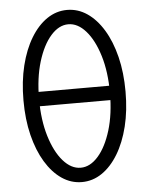

<svg xmlns="http://www.w3.org/2000/svg" viewBox="-57 -860 713 920"><g transform="rotate(-5 300.0 -400.0)"><path d="M300 14Q248 14 203.5 -16.2Q159 -46.5 125.5 -101.8Q92 -157 73.2 -232.8Q54.5 -308.5 54.5 -400Q54.5 -491.5 73.2 -567.2Q92 -643 125.5 -698.2Q159 -753.5 203.5 -783.8Q248 -814 300 -814Q352 -814 396.5 -783.8Q441 -753.5 474.5 -698.2Q508 -643 526.8 -567.2Q545.5 -491.5 545.5 -400Q545.5 -308.5 526.8 -232.8Q508 -157 474.5 -101.8Q441 -46.5 396.5 -16.2Q352 14 300 14ZM300 -55Q345.5 -55 384.2 -99Q423 -143 446.8 -221Q470.5 -299 470.5 -400Q470.5 -501.5 446.8 -579.2Q423 -657 384.2 -701Q345.5 -745 300 -745Q254.5 -745 215.8 -701Q177 -657 153.2 -579.2Q129.5 -501.5 129.5 -400Q129.5 -299 153.2 -221Q177 -143 215.8 -99Q254.5 -55 300 -55ZM92.5 -365.5V-434.5H512.5V-365.5Z"/></g></svg>

Font: Victor Mono Thin
Style: Regular
Weight: 100
Monospace: yes
Designer: Rune Bjørnerås
Version: Version 1.561;gftools[0.9.30]